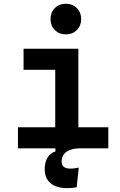

<svg xmlns="http://www.w3.org/2000/svg" viewBox="-20 -771 626 998"><path d="M329.6 207Q273.4 207 242.9 181.4Q212.4 155.8 212.4 108.4Q212.4 72.8 226.8 48.6Q241.2 24.4 268.1 16.1V0H73.2V-109.4H267.1V-408.2H102.5V-517.6H387.2V-109.4H543V0H395Q350.1 0 325.2 18.3Q300.3 36.6 300.3 69.8Q300.3 105.5 347.2 105.5Q365.2 105.5 389.6 100.1L378.4 202.6Q353 207 329.6 207ZM322.3 -592.3Q287.6 -592.3 265.1 -614.7Q242.7 -637.2 242.7 -671.9Q242.7 -706.5 265.1 -729Q287.6 -751.5 322.3 -751.5Q356.9 -751.5 379.4 -729Q401.9 -706.5 401.9 -671.9Q401.9 -637.2 379.4 -614.7Q356.9 -592.3 322.3 -592.3Z"/></svg>

Font: CaskaydiaCove NFP SemiBold
Style: Regular
Weight: 600
Designer: Aaron Bell
Foundry: Saja Typeworks
Version: Version 2111.001; VTT 6.35;Nerd Fonts 3.1.1